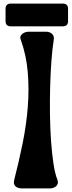

<svg xmlns="http://www.w3.org/2000/svg" viewBox="-20 -1052 401 1072"><path d="M41 -905Q11 -905 11 -934V-1003Q11 -1032 41 -1032H330Q360 -1032 360 -1003V-934Q360 -905 330 -905ZM102 0Q93 0 84 -2.5Q75 -5 68 -10.5Q61 -16 58.5 -25Q56 -34 59 -46Q85 -147 106 -250Q127 -353 135 -453Q143 -553 135 -648.5Q127 -744 96 -830Q91 -842 95 -850.5Q99 -859 106.5 -864.5Q114 -870 123.5 -872.5Q133 -875 140 -875H237Q257 -875 270.5 -863Q284 -851 280 -829Q272 -779 267 -711Q262 -643 260 -567Q258 -491 259 -413Q260 -335 265 -265Q270 -195 278.5 -138.5Q287 -82 300 -50Q305 -37 302.5 -27.5Q300 -18 293 -12Q286 -6 276.5 -3Q267 0 259 0Z"/></svg>

Font: OpenDyslexic3
Style: Bold
Weight: 700
Designer: Abelardo Gonzalez
Version: Version 1.000;PS 001.001;hotconv 1.0.56